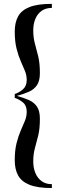

<svg xmlns="http://www.w3.org/2000/svg" viewBox="-20 -800 312 970"><path d="M242 -780.5V-760Q211 -760 190 -745Q169 -730 158.5 -704.2Q148 -678.5 148 -647Q148 -609 156.5 -579Q165 -549 173.2 -514.8Q181.5 -480.5 181.5 -430.5Q181.5 -391.5 166.8 -369.8Q152 -348 126 -336.5Q100 -325 65.5 -315.5Q100 -306 126 -294.5Q152 -283 166.8 -261.2Q181.5 -239.5 181.5 -200Q181.5 -150 173.2 -116Q165 -82 156.5 -52Q148 -22 148 16Q148 47.5 158.5 73.5Q169 99.5 190 115Q211 130.5 242 130.5V150Q169.5 150 128.8 133.5Q88 117 71.2 85.8Q54.5 54.5 54.5 10Q54.5 -41 63.8 -77.2Q73 -113.5 84.8 -140.2Q96.5 -167 105.8 -189.5Q115 -212 115 -235.5Q115 -266.5 96.2 -282.2Q77.5 -298 54.5 -305.5V-325Q77.5 -332.5 96.2 -349Q115 -365.5 115 -396Q115 -419.5 105.8 -442Q96.5 -464.5 84.8 -491Q73 -517.5 63.8 -553.8Q54.5 -590 54.5 -641Q54.5 -685.5 71.2 -716.8Q88 -748 128.8 -764.2Q169.5 -780.5 242 -780.5Z"/></svg>

Font: Bodoni Moda
Style: Regular
Weight: 400
Designer: Owen Earl
Foundry: indestructible type
Version: Version 2.005